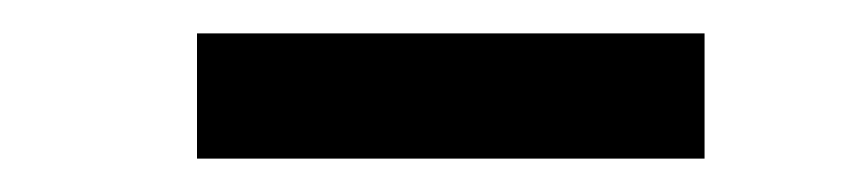

<svg xmlns="http://www.w3.org/2000/svg" viewBox="-20 -737 504 115"><path d="M98 -642V-717H402V-642Z"/></svg>

Font: Lexend Zetta
Style: Regular
Weight: 400
Designer: Bonnie Shaver-Troup, Thomas Jockin
Foundry: Lexend
Version: Version 1.007